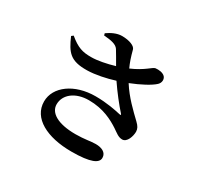

<svg xmlns="http://www.w3.org/2000/svg" viewBox="-169 -1008 1339 1279"><g transform="rotate(30 500.0 -369.0)"><path d="M474 -351C312 -351 193 -263 193 -150C193 -22 329 49 518 49C666 49 718 22 718 -18C718 -60 678 -76 634 -76C595 -76 553 -65 483 -65C343 -65 275 -112 275 -175C275 -250 345 -306 449 -306C560 -306 636 -264 687 -231C720 -209 740 -190 770 -190C807 -190 825 -246 825 -281C824 -304 816 -319 792 -342C740 -392 671 -456 620 -537C694 -566 764 -603 793 -631C812 -649 814 -677 799 -694C782 -712 750 -715 725 -712C703 -707 672 -665 575 -623C559 -657 547 -692 533 -745C527 -769 483 -787 426 -787C386 -787 347 -767 316 -745L320 -730C377 -726 416 -718 433 -692C449 -667 470 -629 491 -593C431 -575 364 -562 319 -562C250 -561 210 -574 145 -628L131 -617C176 -514 209 -470 337 -472C400 -473 479 -490 542 -510C586 -445 639 -378 676 -337C685 -327 683 -325 671 -327C632 -336 561 -351 474 -351Z"/></g></svg>

Font: Noto Serif SC
Style: Bold
Weight: 700
Designer: Ryoko NISHIZUKA 西塚涼子 (kana & ideographs); Frank Grießhammer (Latin, Greek & Cyrillic); Wenlong ZHANG 张文龙 (bopomofo); San
Foundry: Adobe
Version: Version 2.001;hotconv 1.1.0;makeotfexe 2.6.0